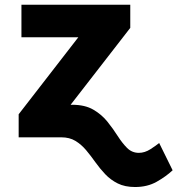

<svg xmlns="http://www.w3.org/2000/svg" viewBox="-20 -565 730 790"><path d="M270.6 -133.9H277.3Q329.5 -133.9 364 -113.8Q398.4 -93.8 421.9 -64.5Q445.3 -35.2 464.1 -5.7Q483 23.8 503 43.9Q523.1 63.9 551.5 63.9Q575.6 63.9 599.3 48.7Q622.9 33.4 634.9 23.4L690.3 135.7Q663 161.2 624.6 182.9Q586.3 204.5 535.5 204.5Q494 204.5 464.5 189.8Q435 175.1 413 151.8Q391 128.6 372.3 102.3Q353.7 76 334.2 52.7Q314.6 29.5 290.3 14.7Q266 0 232.2 0H56.8V-94.8L302.2 -411.6H68.2V-545.5H516V-450.3Z"/></svg>

Font: Inter UI Extra Bold
Style: Regular
Weight: 800
Designer: Rasmus Andersson
Foundry: rsms
Version: 3.2;8d6f07862